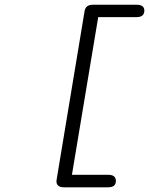

<svg xmlns="http://www.w3.org/2000/svg" viewBox="-20 -714 634 817"><path d="M220.2 57.1Q220.2 56.2 220.7 53Q221.2 49.8 221.2 48.8L339.8 -666Q343.8 -693.8 375 -693.8H561Q594.2 -693.8 594.2 -668.9Q594.2 -641.1 561 -641.1H397.9L286.1 29.8H440.9Q473.1 29.8 473.1 56.2Q473.1 83 439.9 83H252Q220.2 83 220.2 57.1Z"/></svg>

Font: CMU Typewriter Text
Style: LightOblique
Weight: 200
Italic angle: -9.46001°
Version: Version 0.7.0